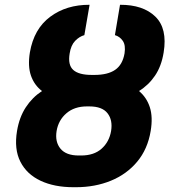

<svg xmlns="http://www.w3.org/2000/svg" viewBox="-20 -780 723 810"><path d="M378.4 -463.9Q434.6 -463.9 465.8 -485.4Q497.1 -506.8 505.4 -554.7Q510.7 -589.4 498 -607.7Q485.4 -626 464.8 -631.8L486.3 -759.8Q583.5 -760.3 635.3 -710Q687 -659.7 670.4 -558.6Q661.1 -501 634 -460.9Q606.9 -420.9 566.4 -396Q598.6 -369.1 612.1 -327.6Q625.5 -286.1 615.7 -227.5Q603 -150.9 558.8 -97.9Q514.6 -44.9 447.8 -17.6Q380.9 9.8 300.3 9.8H290Q209 9.8 150.9 -17.6Q92.8 -44.9 65.9 -97.9Q39.1 -150.9 51.8 -227.5Q61.5 -285.6 88.9 -327.4Q116.2 -369.1 157.2 -396Q124.5 -420.9 110.6 -460.9Q96.7 -501 106 -558.6Q123 -658.2 191.7 -709.2Q260.3 -760.3 357.9 -759.8L335.9 -631.8Q314.9 -626 297.1 -607.7Q279.3 -589.4 273.9 -554.7Q265.6 -505.9 289.1 -484.9Q312.5 -463.9 367.2 -463.9ZM356.9 -331.1H346.7Q293.9 -331.1 260.3 -302.2Q226.6 -273.4 218.8 -227.5Q211.4 -181.6 235.1 -152.8Q258.8 -124 312 -124H322.3Q376.5 -124 408.7 -152.8Q440.9 -181.6 448.7 -227.5Q456.1 -273.4 433.6 -302.2Q411.1 -331.1 356.9 -331.1Z"/></svg>

Font: Inter Extra Bold
Style: Italic
Weight: 800
Italic angle: -9.39999°
Designer: Rasmus Andersson
Foundry: rsms
Version: Version 4.000;git-3c8e0fc